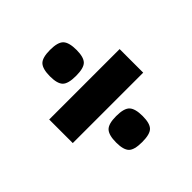

<svg xmlns="http://www.w3.org/2000/svg" viewBox="-150 -727 829 829"><g transform="rotate(-45 265.0 -312.5)"><path d="M265 -594Q313 -594 329.5 -576Q346 -558 346 -513Q346 -469 329.5 -452Q313 -435 265 -435Q217 -435 200.5 -452Q184 -469 184 -513Q184 -558 200.5 -576Q217 -594 265 -594ZM480 -384V-240H50V-384ZM265 -190Q313 -190 329.5 -172Q346 -154 346 -109Q346 -65 329.5 -48Q313 -31 265 -31Q217 -31 200.5 -48Q184 -65 184 -109Q184 -154 200.5 -172Q217 -190 265 -190Z"/></g></svg>

Font: Changa Black
Style: Regular
Weight: 900
Designer: Eduardo Rodriguez Tunni
Foundry: Eduardo Rodriguez Tunni
Version: Version 2.001; ttfautohint (v1.5.10-5e6f)